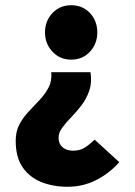

<svg xmlns="http://www.w3.org/2000/svg" viewBox="-20 -532 518 734"><path d="M238 182Q183 182 138 164Q93 146 66.5 107.5Q40 69 40 6Q40 -30 54.5 -57Q69 -84 90.5 -106.5Q112 -129 132.5 -151Q153 -173 166 -198Q179 -223 176 -256H326Q332 -217 321.5 -186Q311 -155 292 -130Q273 -105 252.5 -84Q232 -63 218 -44Q204 -25 204 -6Q204 12 212 23Q220 34 232.5 39Q245 44 260 44Q286 44 304.5 32Q323 20 342 2L436 88Q399 130 348.5 156Q298 182 238 182ZM252 -304Q209 -304 180.5 -334.5Q152 -365 152 -408Q152 -452 180.5 -482Q209 -512 252 -512Q296 -512 324 -482Q352 -452 352 -408Q352 -365 324 -334.5Q296 -304 252 -304Z"/></svg>

Font: Source Sans 3 Black
Style: Regular
Weight: 900
Designer: Paul D. Hunt
Foundry: Adobe
Version: Version 3.046;hotconv 1.0.118;makeotfexe 2.5.65603